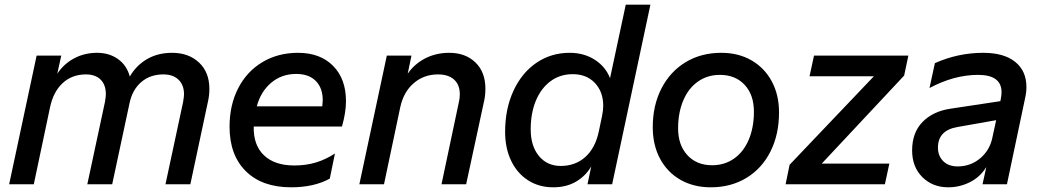

<svg xmlns="http://www.w3.org/2000/svg" viewBox="-20 -785 4438 818"><path d="M136 -548H241L224 -471Q252 -513 296 -536.5Q340 -560 394 -560Q445 -560 482.5 -533.5Q520 -507 533 -459Q561 -507 607 -533.5Q653 -560 713 -560Q784 -560 828 -518.5Q872 -477 872 -407Q872 -380 867 -357L791 0H685L760 -350Q764 -374 764 -383Q764 -423 740.5 -445.5Q717 -468 676 -468Q620 -468 582 -435.5Q544 -403 532 -346L458 0H352L427 -350Q431 -374 431 -383Q431 -424 408.5 -446Q386 -468 346 -468Q287 -468 247 -431Q207 -394 193 -327L124 0H19Z M958 -245Q958 -337 994.5 -408.5Q1031 -480 1097.5 -520Q1164 -560 1250 -560Q1344 -560 1399 -504.5Q1454 -449 1454 -354Q1454 -306 1437 -246H1061Q1059 -167 1104.5 -123.5Q1150 -80 1234 -80Q1283 -80 1325 -92.5Q1367 -105 1407 -131L1385 -24Q1318 13 1220 13Q1097 13 1027.5 -55.5Q958 -124 958 -245ZM1353 -332Q1355 -350 1355 -358Q1355 -410 1325.5 -440Q1296 -470 1242 -470Q1180 -470 1135.5 -432.5Q1091 -395 1074 -332Z M1628 -548H1733L1717 -471Q1746 -513 1792 -536.5Q1838 -560 1894 -560Q1963 -560 2005.5 -519Q2048 -478 2048 -407Q2048 -380 2043 -357L1966 0H1861L1935 -350Q1939 -366 1939 -383Q1939 -424 1914.5 -446Q1890 -468 1846 -468Q1786 -468 1742.5 -430.5Q1699 -393 1685 -327L1616 0H1511Z M2132 -223Q2132 -321 2167.5 -398Q2203 -475 2265.5 -517.5Q2328 -560 2407 -560Q2468 -560 2514 -530.5Q2560 -501 2579 -452L2646 -765H2751L2588 0H2483L2499 -76Q2474 -34 2433 -10.5Q2392 13 2337 13Q2276 13 2229.5 -17Q2183 -47 2157.5 -100.5Q2132 -154 2132 -223ZM2369 -78Q2431 -78 2473.5 -116Q2516 -154 2531 -224L2545 -291Q2550 -316 2550 -334Q2550 -394 2514.5 -431.5Q2479 -469 2420 -469Q2366 -469 2325.5 -439Q2285 -409 2263 -356Q2241 -303 2241 -234Q2241 -163 2276 -120.5Q2311 -78 2369 -78Z M2761 -243Q2761 -336 2798 -408Q2835 -480 2901 -520Q2967 -560 3053 -560Q3126 -560 3181.5 -528Q3237 -496 3268 -438.5Q3299 -381 3299 -306Q3299 -212 3262.5 -139.5Q3226 -67 3160 -27Q3094 13 3008 13Q2935 13 2879 -19Q2823 -51 2792 -109Q2761 -167 2761 -243ZM3014 -81Q3067 -81 3107.5 -109.5Q3148 -138 3170 -190Q3192 -242 3192 -309Q3192 -381 3152.5 -423.5Q3113 -466 3047 -466Q2994 -466 2953.5 -437.5Q2913 -409 2891 -357Q2869 -305 2869 -238Q2869 -167 2908.5 -124Q2948 -81 3014 -81Z M3344 -83 3703 -460H3429L3448 -548H3850L3832 -463L3481 -88H3769L3750 0H3327Z M3866 -144Q3866 -220 3910.5 -265.5Q3955 -311 4030 -322L4242 -354L4244 -365Q4247 -380 4247 -392Q4247 -466 4147 -466Q4045 -466 3940 -410L3963 -516Q4062 -560 4169 -560Q4257 -560 4305 -521.5Q4353 -483 4353 -414Q4353 -391 4347 -365L4270 0H4166L4182 -73Q4155 -30 4111.5 -8.5Q4068 13 4020 13Q3953 13 3909.5 -30.5Q3866 -74 3866 -144ZM4060 -76Q4115 -76 4156 -110.5Q4197 -145 4208 -199L4224 -273L4060 -244Q3976 -230 3976 -156Q3976 -121 3998.5 -98.5Q4021 -76 4060 -76Z"/></svg>

Font: Application Medium
Style: Italic
Weight: 500
Italic angle: -12°
Designer: Wei Huang
Foundry: Wei Huang
Version: Version 0.012